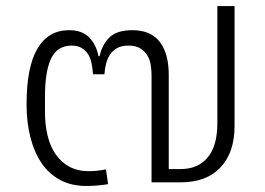

<svg xmlns="http://www.w3.org/2000/svg" viewBox="-20 -604 879 636"><path d="M265 12Q217 12 180 -7.5Q143 -27 118.5 -62.5Q94 -98 81 -148Q68 -198 68 -258Q68 -382 104 -443Q140 -504 209 -504Q252 -504 275.5 -480Q299 -456 306 -418H310Q318 -456 342.5 -480Q367 -504 418 -504Q480 -504 509.5 -465Q539 -426 539 -356V-44H578Q636 -44 668 -82.5Q700 -121 700 -196V-584H757V-187Q757 -99 710.5 -49.5Q664 0 578 0H482V-353Q482 -370 479.5 -387.5Q477 -405 468.5 -419.5Q460 -434 445 -443.5Q430 -453 406 -453Q383 -453 368.5 -445Q354 -437 345 -424Q336 -411 331.5 -393.5Q327 -376 326 -358H288Q287 -376 283.5 -393.5Q280 -411 272 -424Q264 -437 250.5 -445Q237 -453 217 -453Q170 -453 149.5 -410.5Q129 -368 129 -285V-233Q129 -191 137.5 -155.5Q146 -120 164 -93.5Q182 -67 209.5 -52Q237 -37 274 -37Q301 -37 331 -43L338 6Q302 12 265 12Z"/></svg>

Font: IBM Plex Sans Thai Light
Style: Regular
Weight: 300
Designer: Mike Abbink, Paul van der Laan, Pieter van Rosmalen, Ben Mitchell, Mark Frömberg
Foundry: Bold Monday
Version: Version 1.2